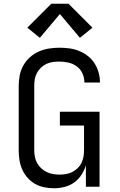

<svg xmlns="http://www.w3.org/2000/svg" viewBox="-20 -998 640 1026"><path d="M268 8Q241 8 215 2.5Q189 -3 166.5 -16Q144 -29 126.5 -49Q109 -69 98.5 -93Q88 -117 84 -143Q80 -169 80 -195V-540Q80 -568 85.5 -596Q91 -624 105 -648.5Q119 -673 140 -692Q161 -711 187 -722.5Q213 -734 241 -738.5Q269 -743 297 -743Q324 -743 350.5 -739.5Q377 -736 402 -726Q427 -716 448.5 -699.5Q470 -683 484.5 -660.5Q499 -638 506.5 -612Q514 -586 514 -560Q514 -559 514 -558Q514 -557 514 -557H431Q431 -557 431 -557.5Q431 -558 431 -558Q431 -583 420.5 -606Q410 -629 390 -643.5Q370 -658 346 -663.5Q322 -669 297 -669Q280 -669 262 -666.5Q244 -664 228 -656.5Q212 -649 199 -636.5Q186 -624 177.5 -608.5Q169 -593 166 -575.5Q163 -558 163 -540V-195Q163 -177 166.5 -159.5Q170 -142 178.5 -126.5Q187 -111 200.5 -98.5Q214 -86 230 -78.5Q246 -71 263.5 -68Q281 -65 299 -65Q317 -65 334 -68Q351 -71 366.5 -79Q382 -87 395 -99.5Q408 -112 415.5 -127.5Q423 -143 426 -160.5Q429 -178 429 -195V-327H300V-401H512V0H439V-115Q431 -88 415 -63.5Q399 -39 376 -22.5Q353 -6 324.5 1Q296 8 268 8ZM407 -796 300 -923 193 -796 126 -850 254 -978H346L474 -850Z"/></svg>

Font: Iosevka Meiseki Sans
Style: Regular
Weight: 400
Monospace: yes
Designer: Belleve Invis
Foundry: Belleve Invis
Version: Version 11.2.6; ttfautohint (v1.8.4)